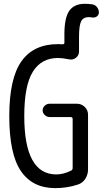

<svg xmlns="http://www.w3.org/2000/svg" viewBox="-20 -970 540 1000"><path d="M460.9 -947.3Q475.6 -945.3 485.4 -932.6Q495.1 -919.9 495.1 -905.3Q495.1 -892.6 484.9 -884.8Q474.6 -877 461.9 -878.9Q448.2 -880.9 442.4 -880.9Q414.1 -880.9 402.8 -859.4Q391.6 -837.9 391.6 -778.3V-703.1Q391.6 -681.6 375.5 -668.9Q359.4 -656.2 338.9 -661.1Q303.7 -668 282.2 -668Q195.3 -668 150.9 -596.2Q106.4 -524.4 106.4 -365.2Q106.4 -62.5 272.5 -61.5Q310.5 -61.5 349.6 -81.1Q357.4 -84 358.4 -93.8V-350.6Q358.4 -359.4 348.6 -360.4H238.3Q224.6 -360.4 213.4 -370.6Q202.1 -380.9 202.1 -395Q202.1 -409.2 212.9 -419.4Q223.6 -429.7 238.3 -429.7H380.9Q404.3 -429.7 421.4 -413.1Q438.5 -396.5 438.5 -373V-86.9Q438.5 -60.5 424.3 -38.6Q410.2 -16.6 385.7 -8.8Q330.1 9.8 267.6 9.8Q149.4 9.8 88.9 -79.1Q28.3 -168 28.3 -365.2Q28.3 -561.5 91.8 -650.9Q155.3 -740.2 282.2 -740.2Q296.9 -740.2 305.7 -739.3Q314.5 -739.3 315.4 -746.1V-792Q315.4 -877 340.8 -913.6Q366.2 -950.2 421.9 -950.2Q442.4 -950.2 460.9 -947.3Z"/></svg>

Font: Rounded Mgen+ 2m regular
Style: Regular
Weight: 400
Designer: [Source Han Sans]
Ryoko NISHIZUKA  (kana & ideographs); Paul D. Hunt (Latin, Greek & Cyrillic); Wenlong ZHANG  (bopomofo
Version: Version 1.059.20150602